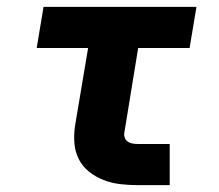

<svg xmlns="http://www.w3.org/2000/svg" viewBox="-20 -540 640 560"><path d="M382 0Q356 0 330.5 -3Q305 -6 282 -15Q259 -24 240 -39Q221 -54 210 -75.5Q199 -97 197 -122.5Q195 -148 199 -174L237 -400H87L107 -520H553L533 -400H383L343 -155Q341 -147 343.5 -139.5Q346 -132 352 -127.5Q358 -123 366 -121.5Q374 -120 382 -120H475V0Z"/></svg>

Font: Iosevka SS04 Hv Ex Obl
Style: Regular
Weight: 900
Width: 7
Italic angle: -9°
Monospace: yes
Designer: Belleve Invis
Foundry: Belleve Invis
Version: Version 19.0.0; ttfautohint (v1.8.4)